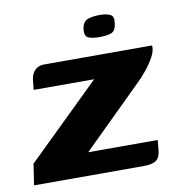

<svg xmlns="http://www.w3.org/2000/svg" viewBox="-76 -593 609 653"><g transform="rotate(-10 229.0 -266.0)"><path d="M191 -79H431L428 -47Q426 -20 412.5 -10Q399 0 370 0H-10L1 -73L254 -320H45L49 -357Q52 -377 64.5 -388Q77 -399 93 -399H468Q470 -382 458.5 -360.5Q447 -339 430 -318Q413 -297 396 -281ZM298 -458Q274 -458 259.5 -463.5Q245 -469 248 -495Q252 -520 269 -526Q286 -532 310 -532Q333 -532 346.5 -525.5Q360 -519 356 -495Q353 -469 337.5 -463.5Q322 -458 298 -458Z"/></g></svg>

Font: Genos
Style: Bold Italic
Weight: 700
Italic angle: -8°
Version: Version 1.010